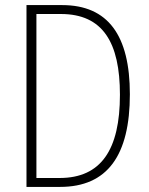

<svg xmlns="http://www.w3.org/2000/svg" viewBox="-20 -734 587 754"><path d="M490 -364C490 -594 405 -714 224 -714H84V0H216C402 0 490 -124 490 -364ZM451 -362C451 -146 377 -35 214 -35H123V-679H219C384 -679 451 -567 451 -362Z"/></svg>

Font: Noto Sans Myanmar Condensed ExtraLight
Style: Regular
Weight: 200
Width: 3
Designer: Monotype Design Team
Foundry: Monotype Imaging Inc.
Version: Version 2.107